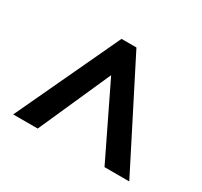

<svg xmlns="http://www.w3.org/2000/svg" viewBox="-100 -848 728 692"><g transform="rotate(30 264.5 -501.5)"><path d="M23 -286 225 -717H287L506 -286H403L258 -585L125 -286Z"/></g></svg>

Font: Noto Sans Sinhala SemiCondensed SemiBold
Style: Regular
Weight: 600
Width: 4
Designer: Jelle Bosma - Monotype Design Team
Foundry: Monotype Imaging Inc.
Version: Version 2.006; ttfautohint (v1.8.4.7-5d5b)